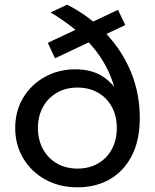

<svg xmlns="http://www.w3.org/2000/svg" viewBox="-20 -784 661 820"><path d="M520 -237H491Q491 -349 460 -437.5Q429 -526 363.5 -598Q298 -670 196 -731L267 -764Q366 -713 435 -638.5Q504 -564 540.5 -473.5Q577 -383 577 -281Q577 -183 542 -117Q507 -51 447.5 -17.5Q388 16 311 16Q234 16 174 -17Q114 -50 79.5 -107.5Q45 -165 45 -237Q45 -310 79 -366.5Q113 -423 171.5 -455.5Q230 -488 302 -488Q374 -488 422.5 -455Q471 -422 495.5 -365.5Q520 -309 520 -237ZM311 -64Q361 -64 399 -86Q437 -108 458 -147.5Q479 -187 479 -237Q479 -288 458 -327Q437 -366 399 -388Q361 -410 311 -410Q261 -410 223 -388Q185 -366 163.5 -327Q142 -288 142 -237Q142 -187 163.5 -147.5Q185 -108 223 -86Q261 -64 311 -64ZM515 -677 215 -535 184 -601 484 -742Z"/></svg>

Font: Wix Madefor Display Medium
Style: Regular
Weight: 500
Designer: Dalton Maag Ltd
Foundry: Dalton Maag Ltd
Version: Version 3.100